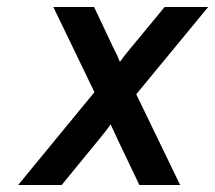

<svg xmlns="http://www.w3.org/2000/svg" viewBox="-20 -531 618 551"><path d="M32 0 251 -266.5 133 -511H250L305.5 -393.5Q310 -385.5 314.8 -375.2Q319.5 -365 324 -353.5Q331.5 -364 339.5 -374Q347.5 -384 355 -393L452.5 -511H577.5L371 -260.5L497 0H380L317 -132Q313 -141 307.8 -152.2Q302.5 -163.5 297.5 -174Q290 -163.5 281.8 -152.8Q273.5 -142 265 -132L157 0Z"/></svg>

Font: Overpass SemiBold
Style: Italic
Weight: 600
Italic angle: -10°
Designer: Delve Withrington, Dave Bailey, Thomas Jockin
Foundry: Delve Fonts LLC
Version: Version 4.000